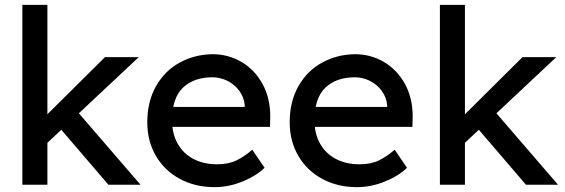

<svg xmlns="http://www.w3.org/2000/svg" viewBox="-20 -760 2326 790"><path d="M72 -740H175V0H72ZM166 -164 161 -276 412 -525H551ZM228 -231 301 -298 558 0H426Z M1068 -69Q1034 -36 977.5 -13Q921 10 863 10Q782 10 719 -24.5Q656 -59 621 -119.5Q586 -180 586 -257Q586 -342 622 -405.5Q658 -469 719.5 -502.5Q781 -536 854 -537Q920 -537 974.5 -504.5Q1029 -472 1060.5 -414Q1092 -356 1092 -282L1091 -238H662L639 -320H1002L987 -303V-327Q984 -360 964.5 -386.5Q945 -413 915.5 -427.5Q886 -442 854 -442Q778 -442 733 -399.5Q688 -357 688 -264Q688 -210 711 -169Q734 -128 776 -106Q818 -84 873 -84Q921 -84 954 -100.5Q987 -117 1018 -144L1069 -69Z M1654 -69Q1620 -36 1563.5 -13Q1507 10 1449 10Q1368 10 1305 -24.5Q1242 -59 1207 -119.5Q1172 -180 1172 -257Q1172 -342 1208 -405.5Q1244 -469 1305.5 -502.5Q1367 -536 1440 -537Q1506 -537 1560.5 -504.5Q1615 -472 1646.5 -414Q1678 -356 1678 -282L1677 -238H1248L1225 -320H1588L1573 -303V-327Q1570 -360 1550.5 -386.5Q1531 -413 1501.5 -427.5Q1472 -442 1440 -442Q1364 -442 1319 -399.5Q1274 -357 1274 -264Q1274 -210 1297 -169Q1320 -128 1362 -106Q1404 -84 1459 -84Q1507 -84 1540 -100.5Q1573 -117 1604 -144L1655 -69Z M1790 -740H1893V0H1790ZM1884 -164 1879 -276 2130 -525H2269ZM1946 -231 2019 -298 2276 0H2144Z"/></svg>

Font: Lexend
Style: Regular
Weight: 400
Designer: Thomas Jockin
Foundry: Lexend
Version: Version 1.000